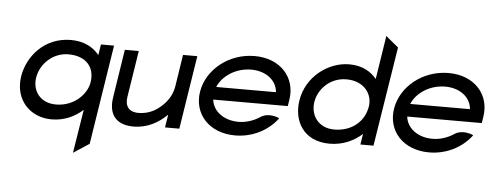

<svg xmlns="http://www.w3.org/2000/svg" viewBox="-53 -787 2891 1124"><g transform="rotate(5 1392.5 -225.5)"><path d="M66 -225C44 -83 141 11 264 11C343 11 403 -21 448 -61L407 195L500 134L592 -451H515L505 -388C473 -428 419 -462 339 -462C182 -462 85 -343 66 -225ZM154 -225C167 -306 239 -377 331 -377C436 -377 488 -313 474 -225C462 -152 387 -78 283 -78C186 -78 142 -151 154 -225Z M613 -149C598 -54 638 11 746 11C830 11 894 -28 943 -76L931 0H1015L1083 -432H999L970 -245C962 -192 931 -149 896 -120C866 -93 822 -71 769 -71C709 -71 688 -107 696 -159L739 -432H657Z M1117 -226C1096 -95 1190 11 1343 11C1444 11 1534 -36 1588 -106L1592 -111L1587 -114C1587 -114 1527 -141 1480 -108C1444 -85 1402 -70 1356 -70C1270 -70 1205 -119 1198 -187H1636L1642 -225C1663 -356 1570 -462 1418 -462C1265 -462 1138 -357 1117 -226ZM1209 -262C1237 -330 1316 -381 1405 -381C1492 -381 1555 -331 1560 -262Z M1701 -226C1682 -108 1742 11 1899 11C1979 11 2044 -22 2089 -63L2079 0H2156L2249 -585L2175 -646L2135 -390C2103 -429 2053 -462 1974 -462C1851 -462 1723 -368 1701 -226ZM1789 -226C1801 -300 1868 -373 1965 -373C2069 -373 2121 -299 2109 -226C2095 -138 2023 -74 1918 -74C1826 -74 1776 -145 1789 -226Z M2257 -226C2236 -95 2330 11 2483 11C2584 11 2674 -36 2728 -106L2732 -111L2727 -114C2727 -114 2667 -141 2620 -108C2584 -85 2542 -70 2496 -70C2410 -70 2345 -119 2338 -187H2776L2782 -225C2803 -356 2710 -462 2558 -462C2405 -462 2278 -357 2257 -226ZM2349 -262C2377 -330 2456 -381 2545 -381C2632 -381 2695 -331 2700 -262Z"/></g></svg>

Font: Charger Pro
Style: BdExtObl
Weight: 700
Designer: Jasper
Foundry: Cannot Into Space Fonts
Version: Version 1.09